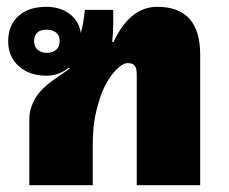

<svg xmlns="http://www.w3.org/2000/svg" viewBox="-20 -543 672 563"><path d="M66 0V-193Q66 -224 83 -254Q100 -284 146 -315Q164 -327 172 -333Q180 -339 185 -343L182 -345Q153 -321 116 -321Q66 -321 35 -349Q4 -377 4 -422Q4 -469 34 -496Q64 -523 115 -523Q157 -523 184.5 -502Q212 -481 217 -446Q225 -475 229 -514H312V-470Q312 -460 311 -444.5Q310 -429 309 -420H313Q361 -523 441 -523Q567 -523 567 -383V0H381V-324Q381 -343 375 -350.5Q369 -358 354 -358Q342 -358 326 -343.5Q310 -329 296 -306Q282 -283 273 -255Q260 -214 256 -184.5Q252 -155 252 -112V0ZM117 -388Q134 -388 144.5 -397Q155 -406 155 -422Q155 -439 144.5 -447.5Q134 -456 117 -456Q80 -456 80 -422Q80 -406 90.5 -397Q101 -388 117 -388Z"/></svg>

Font: Noto Sans Thai Looped UI Black
Style: Regular
Weight: 900
Designer: Cadson Demak Team
Foundry: Cadson Demak Co., Ltd.
Version: Version 1.000